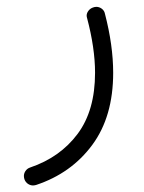

<svg xmlns="http://www.w3.org/2000/svg" viewBox="-20 -284 428 569"><path d="M255.4 -261.7C244.1 -257.8 236.8 -247.1 236.8 -237.8C236.8 -235.4 237.3 -232.4 238.3 -229.5C253.4 -172.4 261.7 -117.7 261.7 -68.4C261.7 6.3 244.6 66.4 210 112.8C175.3 159.2 128.4 192.4 69.3 212.4C57.1 216.3 50.8 228 50.8 237.3C50.8 240.2 51.3 243.2 52.2 246.6C56.6 259.8 68.4 265.6 77.6 265.6C80.6 265.6 83.5 265.1 86.9 264.2C156.2 241.2 211.9 201.7 253.4 145.5C294.9 89.4 315.4 18.1 315.4 -68.4C315.4 -122.6 307.1 -181.2 291 -243.2C288.6 -256.8 275.4 -263.7 266.1 -263.7C262.7 -263.7 258.8 -263.2 255.4 -261.7Z"/></svg>

Font: Mikhak Light
Style: Regular
Weight: 300
Designer: Amin Abedi
Version: Version 3.2